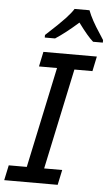

<svg xmlns="http://www.w3.org/2000/svg" viewBox="-81 -949 565 989"><g transform="rotate(5 201.0 -455.0)"><path d="M255.9 0H-20.5L-3.9 -78.1H89.4L200.2 -599.1H106.9L123 -675.8H399.4L383.3 -599.1H290L179.2 -78.1H272.5ZM423.8 -750H373.5Q345.7 -773.4 294.9 -842.3Q229.5 -784.2 176.8 -750H123.5V-763.2Q194.3 -828.1 223.4 -859.6Q252.4 -891.1 263.7 -910.2H340.8Q358.9 -861.8 403.3 -795.4L423.8 -763.2Z"/></g></svg>

Font: Cadman
Style: Italic
Weight: 400
Italic angle: -12°
Designer: Paul James MIller
Foundry: High-Logic / Made with FontCreator
Version: Version 2.114;March 28, 2021;FontCreator 13.0.0.2683 64-bit